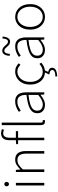

<svg xmlns="http://www.w3.org/2000/svg" viewBox="1228 -2074 1089 3584"><g transform="rotate(-90 1772.0 -282.5)"><path d="M102 0V-530H150V0ZM127 -659Q109 -659 97.5 -671Q86 -683 86 -704Q86 -723 97.5 -734.5Q109 -746 127 -746Q144 -746 156 -734.5Q168 -723 168 -704Q168 -683 156 -671Q144 -659 127 -659Z M353 0V-530H393L399 -447H401Q442 -488 485 -515.5Q528 -543 583 -543Q665 -543 704.5 -492.5Q744 -442 744 -340V0H696V-334Q696 -418 667.5 -459.5Q639 -501 574 -501Q527 -501 488 -476Q449 -451 401 -401V0Z M946 0V-650Q946 -703 961 -737.5Q976 -772 1005.5 -789.5Q1035 -807 1076 -807Q1094 -807 1114 -802.5Q1134 -798 1153 -790L1140 -751Q1109 -767 1077 -767Q1033 -767 1013 -735Q993 -703 993 -646V0ZM873 -489V-525L947 -530H1116V-489ZM1291 13Q1271 13 1256.5 4Q1242 -5 1235 -23Q1228 -41 1228 -69V-794H1275V-63Q1275 -46 1281.5 -37.5Q1288 -29 1298 -29Q1301 -29 1305.5 -29.5Q1310 -30 1318 -31L1325 8Q1318 10 1311 11.5Q1304 13 1291 13Z M1604 13Q1562 13 1527 -2.5Q1492 -18 1471 -50.5Q1450 -83 1450 -132Q1450 -220 1532.5 -266Q1615 -312 1792 -332Q1794 -374 1784.5 -412.5Q1775 -451 1748 -476.5Q1721 -502 1668 -502Q1613 -502 1569 -480.5Q1525 -459 1497 -439L1476 -475Q1495 -488 1524 -504Q1553 -520 1591 -531.5Q1629 -543 1672 -543Q1735 -543 1772 -515.5Q1809 -488 1824.5 -442Q1840 -396 1840 -340V0H1800L1795 -69H1792Q1752 -36 1704 -11.5Q1656 13 1604 13ZM1611 -28Q1657 -28 1700 -50Q1743 -72 1792 -114V-295Q1683 -283 1618.5 -261.5Q1554 -240 1526 -208.5Q1498 -177 1498 -134Q1498 -76 1531.5 -52Q1565 -28 1611 -28Z M2225 13Q2157 13 2103 -19.5Q2049 -52 2017 -114Q1985 -176 1985 -264Q1985 -353 2019 -415.5Q2053 -478 2108 -510.5Q2163 -543 2227 -543Q2281 -543 2318.5 -523Q2356 -503 2382 -478L2355 -445Q2329 -469 2298 -485.5Q2267 -502 2228 -502Q2174 -502 2130 -471.5Q2086 -441 2060.5 -388Q2035 -335 2035 -264Q2035 -194 2059.5 -141Q2084 -88 2127 -58.5Q2170 -29 2228 -29Q2270 -29 2306 -47Q2342 -65 2370 -90L2395 -57Q2361 -27 2318.5 -7Q2276 13 2225 13ZM2140 242 2133 209Q2205 204 2231 189.5Q2257 175 2257 150Q2257 126 2237 113Q2217 100 2172 93L2217 -2H2254L2222 73Q2257 81 2278 97.5Q2299 114 2299 148Q2299 191 2258.5 214Q2218 237 2140 242Z M2630 13Q2588 13 2553 -2.5Q2518 -18 2497 -50.5Q2476 -83 2476 -132Q2476 -220 2558.5 -266Q2641 -312 2818 -332Q2820 -374 2810.5 -412.5Q2801 -451 2774 -476.5Q2747 -502 2694 -502Q2639 -502 2595 -480.5Q2551 -459 2523 -439L2502 -475Q2521 -488 2550 -504Q2579 -520 2617 -531.5Q2655 -543 2698 -543Q2761 -543 2798 -515.5Q2835 -488 2850.5 -442Q2866 -396 2866 -340V0H2826L2821 -69H2818Q2778 -36 2730 -11.5Q2682 13 2630 13ZM2637 -28Q2683 -28 2726 -50Q2769 -72 2818 -114V-295Q2709 -283 2644.5 -261.5Q2580 -240 2552 -208.5Q2524 -177 2524 -134Q2524 -76 2557.5 -52Q2591 -28 2637 -28ZM2785 -639Q2754 -639 2732 -655Q2710 -671 2692.5 -692.5Q2675 -714 2657.5 -730Q2640 -746 2617 -746Q2587 -746 2573.5 -716Q2560 -686 2558 -642L2521 -645Q2523 -680 2532 -711.5Q2541 -743 2561.5 -763.5Q2582 -784 2618 -784Q2649 -784 2671 -768Q2693 -752 2710.5 -731Q2728 -710 2745.5 -694Q2763 -678 2786 -678Q2816 -678 2829.5 -708Q2843 -738 2845 -780L2881 -778Q2879 -744 2870 -712.5Q2861 -681 2841 -660Q2821 -639 2785 -639Z M3249 13Q3185 13 3131 -19.5Q3077 -52 3044 -114Q3011 -176 3011 -264Q3011 -353 3044 -415.5Q3077 -478 3131 -510.5Q3185 -543 3249 -543Q3297 -543 3340 -524.5Q3383 -506 3416 -470.5Q3449 -435 3468 -382.5Q3487 -330 3487 -264Q3487 -176 3453.5 -114Q3420 -52 3366.5 -19.5Q3313 13 3249 13ZM3249 -29Q3303 -29 3346 -58.5Q3389 -88 3413.5 -141Q3438 -194 3438 -264Q3438 -335 3413.5 -388Q3389 -441 3346 -471.5Q3303 -502 3249 -502Q3195 -502 3152.5 -471.5Q3110 -441 3085.5 -388Q3061 -335 3061 -264Q3061 -194 3085.5 -141Q3110 -88 3152.5 -58.5Q3195 -29 3249 -29Z"/></g></svg>

Font: Noto Sans SC Thin ExtraLight
Style: Regular
Weight: 250
Version: Version 2.004-H2;hotconv 1.0.118;makeotfexe 2.5.65603